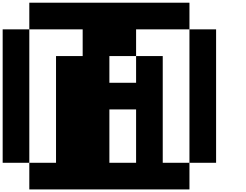

<svg xmlns="http://www.w3.org/2000/svg" viewBox="-20 -1220 1840 1439"><path d="M1000 0V-399.9H799.8V0ZM0 0V-1000H199.7V0ZM1399.9 0V-1000H1599.6V0ZM199.7 199.7V0H399.9V-799.8H599.6V-1000H199.7V-1199.7H1399.9V-1000H1000V-799.8H799.8V-599.6H1000V-799.8H1199.7V0H1399.9V199.7Z"/></svg>

Font: 8-bit HUD
Style: Regular
Weight: 400
Designer: lSPl
Foundry: https://fontstruct.com
Version: Version 1.0